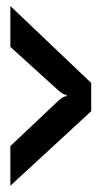

<svg xmlns="http://www.w3.org/2000/svg" viewBox="-20 -669 316 624"><path d="M13.7 -649.4 276.4 -399.4V-307.6L13.7 -65.4V-194.3L169.9 -341.8Q185.5 -356.4 196.3 -356.4V-360.4Q186.5 -360.4 169.9 -375L13.7 -516.6Z"/></svg>

Font: Vancouver Drive
Style: Bold
Weight: 700
Designer: Valery Zaveryaev
Foundry: Cyreal (www.cyreal.org)
Version: Version 1.01